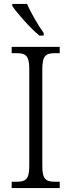

<svg xmlns="http://www.w3.org/2000/svg" viewBox="-20 -951 362 971"><path d="M179 -771H201V-784C174 -822 136 -886 117 -931H42V-921C65 -886 135 -807 179 -771ZM39 0H282V-32H259C214 -32 194 -42 194 -111V-603C194 -672 214 -682 259 -682H282V-714H39V-682H63C108 -682 128 -672 128 -603V-110C128 -42 108 -32 63 -32H39Z"/></svg>

Font: Noto Serif Khmer SemiCondensed Light
Style: Regular
Weight: 300
Width: 4
Designer: Danh Hong and the Monotype Design Team
Foundry: Monotype Imaging Inc.
Version: Version 2.004